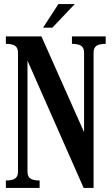

<svg xmlns="http://www.w3.org/2000/svg" viewBox="-20 -930 552 950"><path d="M9 -37Q41 -37 55 -47Q69 -57 69 -80V-670Q69 -693 55 -703Q41 -713 9 -713V-750H185L396 -276V-670Q396 -693 382 -703Q368 -713 336 -713V-750H503V-713Q471 -713 457 -703Q443 -693 443 -670V0H394L116 -630V-80Q116 -57 130 -47Q144 -37 176 -37V0H9ZM269 -910H350L239 -793H193Z"/></svg>

Font: Girassol
Style: Regular
Weight: 400
Width: 3
Designer: Liam Spradlin
Version: Version 1.004